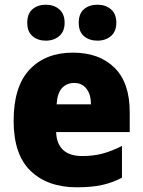

<svg xmlns="http://www.w3.org/2000/svg" viewBox="-20 -787 608 817"><path d="M290 -563Q402 -563 467 -499Q532 -435 532 -310V-225H219Q220 -177 247.5 -150Q275 -123 330 -123Q377 -123 416.5 -133.5Q456 -144 499 -166V-31Q460 -10 415 0Q370 10 307 10Q183 10 110.5 -59.5Q38 -129 38 -273Q38 -419 106 -491Q174 -563 290 -563ZM296 -434Q265 -434 244.5 -413Q224 -392 221 -343H367Q367 -385 348 -409.5Q329 -434 296 -434ZM96 -690Q96 -729 118.5 -748Q141 -767 175 -767Q209 -767 232 -747.5Q255 -728 255 -690Q255 -653 232 -633.5Q209 -614 175 -614Q141 -614 118.5 -633Q96 -652 96 -690ZM315 -690Q315 -729 337.5 -748Q360 -767 395 -767Q429 -767 452 -747.5Q475 -728 475 -690Q475 -653 452 -633.5Q429 -614 395 -614Q360 -614 337.5 -633Q315 -652 315 -690Z"/></svg>

Font: Noto Sans Malayalam SemiCondensed Black
Style: Regular
Weight: 900
Width: 4
Designer: Jelle Bosma - Monotype Design Team
Foundry: Monotype Imaging Inc.
Version: Version 2.104; ttfautohint (v1.8.4.7-5d5b)